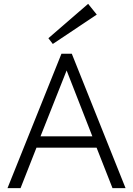

<svg xmlns="http://www.w3.org/2000/svg" viewBox="-20 -980 693 1000"><path d="M19 0 300 -700H354L634 0H566L483 -211H170L87 0ZM191 -270H461L327 -613ZM255 -751 232 -781 439 -960 484 -904Z"/></svg>

Font: Zen Kaku Gothic New
Style: Regular
Weight: 400
Designer: Yoshimichi Ohira
Foundry: Positype
Version: Version 1.001